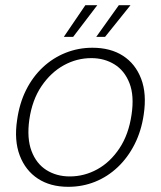

<svg xmlns="http://www.w3.org/2000/svg" viewBox="-20 -708 620 740"><path d="M243 12Q174 12 126 -19.5Q78 -51 56 -109Q34 -167 46 -246Q55 -310 80.5 -361Q106 -412 145 -448.5Q184 -485 233 -504.5Q282 -524 336 -524Q406 -524 454 -493Q502 -462 524 -404.5Q546 -347 534 -267Q525 -204 499 -152.5Q473 -101 434 -64Q395 -27 346.5 -7.5Q298 12 243 12ZM249 -28Q305 -28 355 -55.5Q405 -83 440.5 -136.5Q476 -190 487 -266Q498 -339 479 -387.5Q460 -436 421 -460Q382 -484 332 -484Q276 -484 226 -456.5Q176 -429 140 -376Q104 -323 93 -247Q83 -175 101.5 -126Q120 -77 159 -52.5Q198 -28 249 -28ZM351 -566 438 -688H483L385 -566ZM226 -566 309 -688H355L262 -566Z"/></svg>

Font: DM Sans 12pt ExtraLight
Style: Italic
Weight: 250
Italic angle: -10°
Version: Version 4.004;gftools[0.9.30]